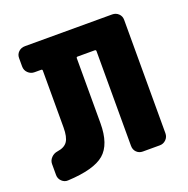

<svg xmlns="http://www.w3.org/2000/svg" viewBox="-100 -615 701 716"><g transform="rotate(-20 250.0 -257.5)"><path d="M418 -519.5Q432.6 -519.5 442.9 -509.8Q453.1 -500 453.1 -485.4V-35.2Q453.1 -20.5 442.9 -10.3Q432.6 0 418 0H350.6Q335.9 0 326.2 -9.8Q316.4 -19.5 316.4 -35.2V-411.1Q316.4 -416 310.5 -416H243.2Q238.3 -416 238.3 -411.1V-153.3Q238.3 -69.3 197.3 -34.2Q156.2 1 51.8 5.9Q38.1 6.8 27.3 -3.4Q16.6 -13.7 16.6 -28.3V-72.3Q16.6 -85.9 26.9 -96.7Q37.1 -107.4 51.8 -109.4Q80.1 -113.3 91.8 -130.4Q103.5 -147.5 103.5 -185.5V-411.1Q103.5 -416 98.6 -416H72.3Q57.6 -416 46.9 -426.3Q36.1 -436.5 36.1 -452.1V-485.4Q36.1 -500 46.4 -509.8Q56.6 -519.5 72.3 -519.5Z"/></g></svg>

Font: Rounded-L Mgen+ 1m bold
Style: Bold
Weight: 700
Designer: [Source Han Sans]
Ryoko NISHIZUKA  (kana & ideographs); Paul D. Hunt (Latin, Greek & Cyrillic); Wenlong ZHANG  (bopomofo
Version: Version 1.059.20150602